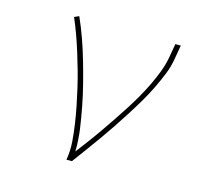

<svg xmlns="http://www.w3.org/2000/svg" viewBox="-83 -621 765 714"><g transform="rotate(15 300.0 -264.0)"><path d="M230 0Q236 -35 233.5 -69.5Q231 -104 226 -137.5Q221 -171 214.5 -203.5Q208 -236 200.5 -268.5Q193 -301 184 -333Q175 -365 165 -397Q155 -429 144 -459.5Q133 -490 120 -520L138 -528Q155 -490 169 -450.5Q183 -411 194.5 -371Q206 -331 216.5 -290Q227 -249 235 -207.5Q243 -166 249 -124Q255 -82 254 -38Q273 -63 292 -88.5Q311 -114 329 -140Q347 -166 364.5 -192Q382 -218 399 -244.5Q416 -271 431.5 -298Q447 -325 460.5 -353Q474 -381 485 -410Q496 -439 501 -468L510 -520H531L522 -468Q517 -436 504.5 -405Q492 -374 477 -343.5Q462 -313 444.5 -283.5Q427 -254 408.5 -225Q390 -196 371 -167.5Q352 -139 332 -111Q312 -83 291.5 -55Q271 -27 251 0Z"/></g></svg>

Font: Iosevka Thin Extended Oblique
Style: Regular
Weight: 100
Width: 7
Italic angle: -9°
Monospace: yes
Designer: Belleve Invis
Foundry: Belleve Invis
Version: Version 32.5.0; ttfautohint (v1.8.4)